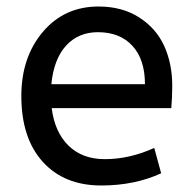

<svg xmlns="http://www.w3.org/2000/svg" viewBox="-20 -552 584 584"><path d="M501 -223.1H137.2Q146.5 -149.9 188.5 -108.9Q230.5 -67.9 298.8 -67.9Q374 -67.9 449.2 -102.1L470.2 -24.9Q389.2 12.2 288.1 12.2Q175.3 12.2 110.1 -59.8Q44.9 -131.8 44.9 -259.8Q44.9 -377.9 110.4 -455.1Q175.8 -532.2 279.8 -532.2Q351.6 -532.2 403.3 -499Q455.1 -465.8 479.5 -412.1Q503.9 -358.4 503.9 -291Q503.9 -255.9 501 -223.1ZM277.8 -454.1Q218.3 -454.1 180.9 -413.1Q143.6 -372.1 136.2 -295.9H420.9Q420.9 -371.1 382.8 -412.6Q344.7 -454.1 277.8 -454.1Z"/></svg>

Font: ABeeZee
Style: Regular
Weight: 400
Designer: Anja Meiners
Foundry: Anja Meiners
Version: Version 1.002